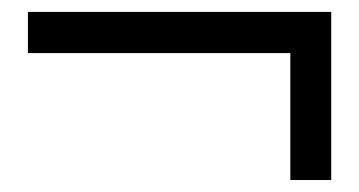

<svg xmlns="http://www.w3.org/2000/svg" viewBox="-20 -408 597 319"><path d="M462.4 -108.9V-319.8H26.4V-388.2H530.3V-108.9Z"/></svg>

Font: XB Khoramshahr
Style: Regular
Weight: 400
Designer: Behnam
Foundry: Irmug
Version: Version 8.005 2009